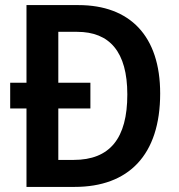

<svg xmlns="http://www.w3.org/2000/svg" viewBox="-20 -734 702 754"><path d="M288 -714H84V-409H20V-308H84V0H273C485 0 609 -125 609 -367C609 -593 490 -714 288 -714ZM283 -609C410 -609 480 -531 480 -363C480 -191 412 -106 269 -106H209V-308H335V-409H209V-609Z"/></svg>

Font: Noto Sans Thai Looped SemiCondensed SemiBold
Style: Regular
Weight: 600
Width: 4
Designer: Sasikarn Vongin, Ben Mitchell
Foundry: The Fontpad Ltd
Version: Version 1.001